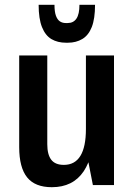

<svg xmlns="http://www.w3.org/2000/svg" viewBox="-20 -771 560 800"><path d="M177 -170Q177 -127 193.5 -105.5Q210 -84 246 -84Q292 -84 315 -121.5Q338 -159 338 -234L373 -304V-251Q373 -123 328.5 -57Q284 9 196 9Q126 9 93 -32Q60 -73 60 -158V-540H177ZM455 0H367L338 -148V-540H455ZM255 -593Q220 -593 194.5 -608Q169 -623 155 -658Q141 -693 141 -751H207Q207 -722 213 -705.5Q219 -689 229.5 -682Q240 -675 254 -675H262Q286 -675 298.5 -693.5Q311 -712 311 -751H376Q376 -693 362.5 -658.5Q349 -624 323 -608.5Q297 -593 263 -593Z"/></svg>

Font: Pathway Extreme Condensed SemiBold
Style: Regular
Weight: 600
Width: 3
Version: Version 1.001;gftools[0.9.26]